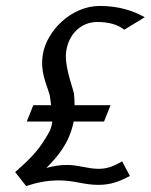

<svg xmlns="http://www.w3.org/2000/svg" viewBox="-20 -610 507 646"><path d="M31 -31 68 16C104 4 138 -3 179 -3C230 -3 262 12 311 12C354 12 383 0 417 -18L391 -67C366 -53 344 -42 313 -42C272 -42 247 -55 205 -55C180 -55 159 -51 136 -45C176 -85 213 -129 228 -201H330L352 -256H231C231 -268 230 -281 229 -294C224 -320 195 -390 203 -439C212 -497 254 -536 307 -536C347 -536 377 -527 398 -510L467 -552C430 -573 381 -590 316 -590C218 -590 136 -504 124 -426C115 -368 135 -332 147 -291C149 -279 151 -266 152 -256H92L70 -201H156C152 -171 142 -160 132 -143C106 -99 71 -66 31 -31Z"/></svg>

Font: Charger Sport
Style: DfObl
Weight: 400
Designer: Jasper
Foundry: Cannot Into Space Fonts
Version: Version 1.1